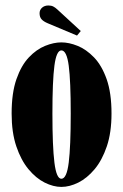

<svg xmlns="http://www.w3.org/2000/svg" viewBox="-20 -688 460 718"><path d="M209.5 11Q179.5 11 147 -5.2Q114.5 -21.5 86.5 -55.2Q58.5 -89 41 -140.8Q23.5 -192.5 23.5 -263.5Q23.5 -340.5 41.5 -392Q59.5 -443.5 88 -473.5Q116.5 -503.5 148.8 -516.5Q181 -529.5 209.5 -529.5Q238 -529.5 270.2 -516.5Q302.5 -503.5 331.5 -473.5Q360.5 -443.5 378.8 -392Q397 -340.5 397 -263.5Q397 -192.5 379.5 -140.8Q362 -89 333.8 -55.2Q305.5 -21.5 272.8 -5.2Q240 11 209.5 11ZM209.5 -19.5Q229.5 -19.5 237 -80Q244.5 -140.5 244.5 -263.5Q244.5 -385.5 237 -442.5Q229.5 -499.5 209.5 -499.5Q191 -499.5 183.5 -442.5Q176 -385.5 176 -263.5Q176 -140.5 183.5 -80Q191 -19.5 209.5 -19.5ZM268 -555 158.5 -601Q143 -607.5 135.5 -615.8Q128 -624 128 -638.5Q128 -651 137.2 -659.2Q146.5 -667.5 161 -667.5Q171.5 -667.5 179 -663.8Q186.5 -660 194 -653L282 -572Z"/></svg>

Font: Imbue 50pt Black
Style: Regular
Weight: 900
Designer: Tyler Finck
Foundry: Etcetera Type Company
Version: Version 1.102; ttfautohint (v1.8.3)